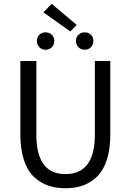

<svg xmlns="http://www.w3.org/2000/svg" viewBox="-20 -976 686 1008"><path d="M86.9 -271V-655.8H170.9V-269Q170.9 -62 323.2 -62Q478 -62 478 -269V-655.8H559.1V-271Q559.1 -194.3 541.3 -138.4Q523.4 -82.5 491 -50.3Q458.5 -18.1 417 -2.9Q375.5 12.2 323.2 12.2Q271 12.2 229.5 -2.9Q188 -18.1 155.3 -50.3Q122.6 -82.5 104.7 -138.4Q86.9 -194.3 86.9 -271ZM173.8 -761.2Q173.8 -780.8 186.8 -793.5Q199.7 -806.2 219.2 -806.2Q238.8 -806.2 252 -793.5Q265.1 -780.8 265.1 -761.2Q265.1 -741.2 252 -728Q238.8 -714.8 219.2 -714.8Q199.7 -714.8 186.8 -728Q173.8 -741.2 173.8 -761.2ZM349.1 -811 208 -911.1 251 -956.1 382.8 -845.2ZM378.9 -761.2Q378.9 -780.8 392.1 -793.5Q405.3 -806.2 424.8 -806.2Q444.3 -806.2 457.3 -793.5Q470.2 -780.8 470.2 -761.2Q470.2 -741.2 457.3 -728Q444.3 -714.8 424.8 -714.8Q405.3 -714.8 392.1 -728Q378.9 -741.2 378.9 -761.2Z"/></svg>

Font: Source Sans Pro
Style: Regular
Weight: 400
Designer: Paul D. Hunt
Foundry: Adobe Systems Incorporated
Version: Version 3.006;hotconv 1.0.111;makeotfexe 2.5.65597